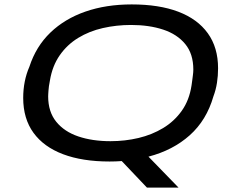

<svg xmlns="http://www.w3.org/2000/svg" viewBox="-20 -719 1064 869"><path d="M645 130 531 10Q518 11 504 11.5Q490 12 476 12Q353 12 265.5 -21Q178 -54 131.5 -118Q85 -182 85 -276Q85 -314 92 -349.5Q99 -385 113 -417Q143 -509 208 -571.5Q273 -634 366.5 -666.5Q460 -699 576 -699Q700 -699 787 -666Q874 -633 920.5 -568.5Q967 -504 967 -410Q967 -376 962 -344Q957 -312 946 -283Q915 -175 839 -107Q763 -39 652 -10L788 130ZM480 -80Q546 -80 607 -94.5Q668 -109 718.5 -139.5Q769 -170 803 -218Q837 -266 847 -333Q849 -347 850.5 -358.5Q852 -370 853 -378Q854 -386 854.5 -392Q855 -398 855 -404Q855 -475 818.5 -519.5Q782 -564 718.5 -585Q655 -606 573 -606Q507 -606 445.5 -592Q384 -578 334 -547.5Q284 -517 250.5 -469Q217 -421 206 -355Q203 -340 201.5 -329Q200 -318 199.5 -310Q199 -302 198.5 -295.5Q198 -289 198 -283Q198 -213 234.5 -168Q271 -123 334.5 -101.5Q398 -80 480 -80Z"/></svg>

Font: Archivo Expanded
Style: Italic
Weight: 400
Width: 7
Italic angle: -10°
Designer: Hector Gatti
Foundry: Omnibus-Type
Version: Version 2.001